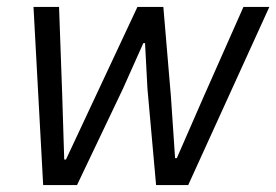

<svg xmlns="http://www.w3.org/2000/svg" viewBox="-20 -536 800 556"><path d="M105 0H203L336 -279L395 -411H400L407 -279L432 0H525L760 -516H685L568 -252L492 -78H487L475 -256L453 -516H378L171 -74H166L160 -265L151 -516H77Z"/></svg>

Font: Braiins Sans
Style: Italic
Weight: 400
Italic angle: -11.31°
Designer: Mike Abbink, Paul van der Laan, Pieter van Rosmalen, Jiri Chlebus, Lubos Buracinsky
Foundry: Bold Monday, Sudetype
Version: Version 1.000;hotconv 1.0.109;makeotfexe 2.5.65596